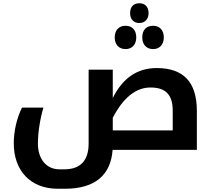

<svg xmlns="http://www.w3.org/2000/svg" viewBox="-20 -925 1310 1185"><path d="M840 -783C875 -783 897 -808 897 -844C897 -883 875 -905 840 -905C808 -905 783 -887 783 -844C783 -803 808 -783 840 -783ZM755 -622C795 -622 821 -650 821 -694C821 -739 796 -766 755 -766C714 -766 688 -739 688 -694C688 -650 714 -622 755 -622ZM925 -622C965 -622 991 -650 991 -694C991 -739 965 -766 925 -766C882 -766 858 -739 858 -694C858 -650 884 -622 925 -622ZM337 240H381C564 240 664 157 675 0H1195V-240C1195 -420 1111 -505 947 -505C827 -505 737 -443 676 -320V-495H527V-39C527 62 480 120 377 120H347C267 120 214 58 214 -39C214 -107 227 -190 248 -261H116C84 -198 65 -116 65 -40C65 126 166 240 337 240ZM1046 -120H676V-198C741 -323 819 -385 909 -385C1002 -385 1046 -340 1046 -243Z"/></svg>

Font: Noto Kufi Arabic
Style: Bold
Weight: 700
Designer: Monotype Design Team, David Williams, Khaled Hosny
Foundry: Google LLC
Version: Version 2.109